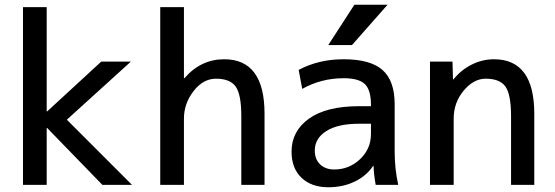

<svg xmlns="http://www.w3.org/2000/svg" viewBox="-20 -780 2341 810"><path d="M179 -240H177V0H77V-750H177V-310H179L407 -520H532L262 -275L537 0H412Z M756 -450H758Q827 -530 926 -530Q1096 -530 1096 -300V0H998V-290Q998 -381 974.5 -414.5Q951 -448 891 -448Q837 -448 796.5 -395.5Q756 -343 756 -280V0H656V-750H756Z M1475 -760H1615L1465 -590H1365ZM1545 -258H1495Q1405 -258 1356.5 -227Q1308 -196 1308 -145Q1308 -108 1330.5 -86.5Q1353 -65 1390 -65Q1453 -65 1499 -108.5Q1545 -152 1545 -215ZM1210 -140Q1210 -227 1283.5 -279.5Q1357 -332 1495 -332H1545V-337Q1545 -400 1519.5 -425Q1494 -450 1430 -450Q1335 -450 1255 -405L1240 -485Q1324 -530 1430 -530Q1543 -530 1594 -484.5Q1645 -439 1645 -340V-140Q1645 -69 1660 0H1565Q1557 -44 1556 -80H1554Q1526 -38 1476.5 -14Q1427 10 1365 10Q1294 10 1252 -30Q1210 -70 1210 -140Z M1889 -520 1891 -445H1893Q1925 -485 1970 -507.5Q2015 -530 2064 -530Q2234 -530 2234 -300V0H2136V-290Q2136 -381 2112.5 -414.5Q2089 -448 2029 -448Q1978 -448 1936 -397.5Q1894 -347 1894 -280V0H1794V-520Z"/></svg>

Font: M PLUS 1p Medium
Style: Regular
Weight: 500
Version: Version 1.062